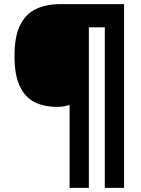

<svg xmlns="http://www.w3.org/2000/svg" viewBox="-20 -780 683 927"><path d="M579 127H486V-648H409V127H316V-273Q301 -269 288.5 -266.5Q276 -264 255 -264Q193 -264 147 -287Q101 -310 75.5 -364Q50 -418 50 -509Q50 -605 77.5 -659.5Q105 -714 155 -737Q205 -760 270 -760H579Z"/></svg>

Font: Noto Sans Armenian Black
Style: Regular
Weight: 900
Version: Version 2.007